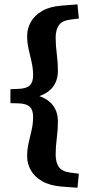

<svg xmlns="http://www.w3.org/2000/svg" viewBox="-20 -756 422 902"><path d="M29 -271.5V-337L66 -338.5Q103.5 -339.5 119.5 -354.5Q135.5 -369.5 135.5 -402Q135.5 -433.5 128.5 -464Q121.5 -494.5 114.5 -525Q107.5 -555.5 107.5 -587.5Q107.5 -622 124.8 -652.8Q142 -683.5 178 -704.5Q214 -725.5 269 -729.5L344 -735.5L350.5 -669L311 -664Q271 -659 256.2 -637Q241.5 -615 241.5 -579.5Q241.5 -542 246.8 -502.2Q252 -462.5 252 -423Q252 -372 221.2 -339Q190.5 -306 120 -292V-316.5Q190.5 -303 221.2 -270Q252 -237 252 -186Q252 -146.5 246.8 -106.8Q241.5 -67 241.5 -29.5Q241.5 6 256.2 28Q271 50 311 55L350.5 60L344 126L269 120.5Q214 116 178 95.2Q142 74.5 124.8 43.8Q107.5 13 107.5 -21Q107.5 -54 114.5 -84.5Q121.5 -115 128.5 -145.2Q135.5 -175.5 135.5 -207.5Q135.5 -239.5 119.5 -254.5Q103.5 -269.5 66 -270.5Z"/></svg>

Font: Newsreader 9pt SemiBold
Style: Regular
Weight: 600
Designer: Hugues Gentile
Foundry: Production Type
Version: Version 1.003